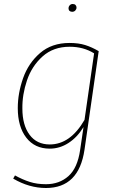

<svg xmlns="http://www.w3.org/2000/svg" viewBox="-20 -744 595 961"><path d="M474 -488 403 5Q375 197 210 197Q126 197 46 150L55 134Q93 155 129 166.5Q165 178 210 178Q277 178 322.5 137.5Q368 97 381 7L398 -108Q367 -57 323 -28.5Q279 0 229 0Q154 0 111.5 -55Q69 -110 69 -203Q69 -277 95.5 -352.5Q122 -428 180.5 -478.5Q239 -529 328 -529Q373 -529 406.5 -518.5Q440 -508 474 -488ZM92 -201Q92 -118 128 -69.5Q164 -21 229 -21Q332 -21 403 -144L451 -477Q398 -510 329 -510Q247 -510 193 -461.5Q139 -413 115 -341.5Q91 -270 92 -201ZM323 -702Q323 -711 329 -717.5Q335 -724 344 -724Q353 -724 358 -719Q363 -714 363 -706Q363 -698 357 -691.5Q351 -685 341 -685Q333 -685 328 -689.5Q323 -694 323 -702Z"/></svg>

Font: Fira Sans Thin
Style: Italic
Weight: 250
Italic angle: -8°
Designer: Carrois Corporate & Edenspiekermann AG
Foundry: Carrois Corporate GbR & Edenspiekermann AG
Version: Version 4.203